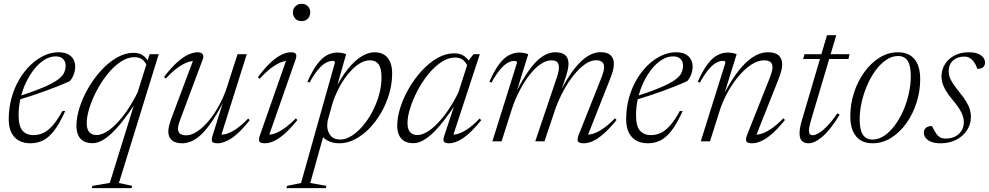

<svg xmlns="http://www.w3.org/2000/svg" viewBox="-20 -737 5156 1001"><path d="M270 -443Q240.5 -443 212.5 -425.8Q184.5 -408.5 160 -378.5Q135.5 -348.5 116.8 -309.5Q98 -270.5 87.5 -226.5Q77 -182.5 77 -137.5Q77 -78 98 -55.2Q119 -32.5 154 -32.5Q179.5 -32.5 203.8 -43Q228 -53.5 253 -81Q278 -108.5 305.5 -158.5L320 -158Q290 -91.5 261.5 -55Q233 -18.5 203 -4.2Q173 10 138.5 10Q105.5 10 80 -3.2Q54.5 -16.5 40 -44.5Q25.5 -72.5 25.5 -116Q25.5 -173.5 40 -226Q54.5 -278.5 80 -322Q105.5 -365.5 138.8 -397.5Q172 -429.5 209.5 -447Q247 -464.5 285 -464.5Q315.5 -464.5 334.5 -454.5Q353.5 -444.5 362.8 -427.5Q372 -410.5 372 -390.5Q372 -369.5 365 -350Q358 -330.5 344.5 -314.5Q320 -303 288.5 -290.2Q257 -277.5 221.5 -264.5Q186 -251.5 148.8 -239.2Q111.5 -227 75 -216L76 -234.5Q135.5 -253.5 177.2 -269.8Q219 -286 246.2 -300.2Q273.5 -314.5 289 -327.5Q304.5 -340.5 311.5 -353Q318.5 -365.5 320.5 -378.5Q324 -396.5 319.8 -411Q315.5 -425.5 303.2 -434.2Q291 -443 270 -443Z M552.5 216.5 683.5 -206H690.5Q653.5 -149 621.2 -108Q589 -67 561 -41Q533 -15 508.8 -2.8Q484.5 9.5 463 9.5Q435 9.5 416 -1Q397 -11.5 387.8 -32Q378.5 -52.5 378.5 -81.5Q378.5 -125.5 395 -177Q411.5 -228.5 440.8 -278.8Q470 -329 507.8 -370.2Q545.5 -411.5 588.8 -436.5Q632 -461.5 676 -461.5Q709 -461.5 728.2 -446Q747.5 -430.5 762 -401.5L749.5 -386.5Q739.5 -412.5 723.2 -425.8Q707 -439 681.5 -439Q644 -439 607.8 -414.2Q571.5 -389.5 539.8 -349.8Q508 -310 483.8 -263.8Q459.5 -217.5 445.8 -173Q432 -128.5 432 -95Q432 -64.5 445 -48.8Q458 -33 484.5 -33Q505.5 -33 532 -48Q558.5 -63 586.8 -91.8Q615 -120.5 643.2 -161.8Q671.5 -203 697.5 -255.5L747 -413.5L760 -454.5H807.5L600 217L669 232L665.5 244H458.5L462 232Z M1088 -29 1147.5 -219.5 1154 -223.5Q1121.5 -159.5 1092.5 -115Q1063.5 -70.5 1036.5 -43Q1009.5 -15.5 983.2 -2.8Q957 10 929.5 10Q893 10 875.2 -6.8Q857.5 -23.5 857.5 -51.5Q857.5 -65 861.5 -81.8Q865.5 -98.5 874.5 -122.5L991.5 -434.5L1004 -418.5Q988.5 -421.5 965 -414.8Q941.5 -408 911.2 -387.5Q881 -367 844.5 -327.5L835.5 -336Q873.5 -386 905.5 -414Q937.5 -442 963.8 -453.2Q990 -464.5 1010.5 -464.5Q1028.5 -464.5 1036.2 -454.8Q1044 -445 1036.5 -426L921.5 -118.5Q914.5 -100 911.2 -87.8Q908 -75.5 908 -66.5Q908 -48 919 -39.8Q930 -31.5 950 -31.5Q979 -31.5 1009.8 -52.5Q1040.5 -73.5 1069.8 -109Q1099 -144.5 1123.2 -189.5Q1147.5 -234.5 1163 -282L1218.5 -454.5H1266.5L1130 -21L1121 -36Q1137 -33 1159 -38.8Q1181 -44.5 1209.8 -63.5Q1238.5 -82.5 1274 -119L1282 -110.5Q1228 -42.5 1187.2 -16.2Q1146.5 10 1115 10Q1092 10 1086.5 1.8Q1081 -6.5 1088 -29Z M1334.5 -30 1476 -433.5 1489 -419Q1473 -421.5 1451 -414.5Q1429 -407.5 1399.8 -386.8Q1370.5 -366 1333.5 -326L1324.5 -334.5Q1361.5 -384.5 1392.8 -412.8Q1424 -441 1449.8 -452.8Q1475.5 -464.5 1496 -464.5Q1517 -464.5 1522.5 -455.8Q1528 -447 1521.5 -428L1378.5 -19.5L1367 -36Q1382 -33 1404 -38.5Q1426 -44 1455.5 -63.2Q1485 -82.5 1522.5 -120L1530.5 -111Q1493 -65 1462.5 -38.5Q1432 -12 1407 -1Q1382 10 1361 10Q1337 10 1332.2 0.5Q1327.5 -9 1334.5 -30ZM1507 -672.5Q1507 -685 1512.8 -695Q1518.5 -705 1528.8 -711Q1539 -717 1552.5 -717Q1573.5 -717 1585.5 -704Q1597.5 -691 1597.5 -672.5Q1597.5 -660 1592 -649.5Q1586.5 -639 1576.5 -633Q1566.5 -627 1552.5 -627Q1531.5 -627 1519.2 -640.2Q1507 -653.5 1507 -672.5Z M1691.5 -119.5Q1688 -108 1687 -98.8Q1686 -89.5 1686 -82.5Q1686 -52.5 1703 -31Q1720 -9.5 1754.5 -9.5Q1782 -9.5 1812 -28Q1842 -46.5 1870 -78.8Q1898 -111 1920.2 -152.8Q1942.5 -194.5 1955.8 -241Q1969 -287.5 1969 -334.5Q1969 -380 1954 -401.2Q1939 -422.5 1908.5 -422.5Q1885.5 -422.5 1862.2 -410Q1839 -397.5 1817 -375.8Q1795 -354 1775.5 -325.8Q1756 -297.5 1740.5 -265.5Q1725 -233.5 1714.5 -201.5ZM1646 -52 1672 -49 1597.5 217 1682 232 1678 244H1473L1477 232L1549.5 217L1726 -410Q1726.5 -415.5 1723.2 -417.5Q1720 -419.5 1713.5 -419.5Q1697.5 -419.5 1678.8 -409.5Q1660 -399.5 1638.8 -374.5Q1617.5 -349.5 1593.5 -306L1583 -311Q1609.5 -371 1635 -404Q1660.5 -437 1686 -450Q1711.5 -463 1738 -463Q1751.5 -463 1763.2 -460.8Q1775 -458.5 1784.5 -454.5L1727.5 -253L1721.5 -260.5Q1758 -334 1794.8 -378.8Q1831.5 -423.5 1866.5 -444Q1901.5 -464.5 1931 -464.5Q1977.5 -464.5 2001 -435.5Q2024.5 -406.5 2024.5 -354.5Q2024.5 -301 2009.2 -248.5Q1994 -196 1967 -149.2Q1940 -102.5 1905 -66.8Q1870 -31 1830.2 -10.5Q1790.5 10 1750.5 10Q1710 10 1682.2 -7.2Q1654.5 -24.5 1646 -52Z M2296.5 -30.5 2354 -203H2361.5Q2324.5 -147 2292.8 -106.5Q2261 -66 2233.2 -40.2Q2205.5 -14.5 2181.2 -2.5Q2157 9.5 2135.5 9.5Q2107.5 9.5 2088.8 -1Q2070 -11.5 2060.5 -32Q2051 -52.5 2051 -81.5Q2051 -126 2067.5 -177.5Q2084 -229 2113.2 -278.8Q2142.5 -328.5 2180.2 -369.5Q2218 -410.5 2261 -434.8Q2304 -459 2347.5 -459Q2380 -459 2400.2 -444.5Q2420.5 -430 2435 -403L2420 -386.5Q2410.5 -411.5 2394.2 -424.2Q2378 -437 2353 -437Q2316 -437 2280 -412.8Q2244 -388.5 2212.2 -349.2Q2180.5 -310 2156.5 -264Q2132.5 -218 2118.5 -173.5Q2104.5 -129 2104.5 -95Q2104.5 -64.5 2117.5 -48.8Q2130.5 -33 2157 -33Q2178.5 -33 2204.8 -48Q2231 -63 2259.2 -91.8Q2287.5 -120.5 2316 -161.8Q2344.5 -203 2370 -255.5L2423 -421L2448.5 -454.5H2481.5L2339 -20L2328 -36Q2344 -33 2366 -38.8Q2388 -44.5 2416.5 -63.5Q2445 -82.5 2480.5 -119L2489 -110.5Q2434.5 -43 2394 -16.5Q2353.5 10 2322 10Q2300 10 2294.2 1Q2288.5 -8 2296.5 -30.5Z M3040 -20 3031.5 -35.5Q3047 -33 3069.2 -39Q3091.5 -45 3120.8 -64.2Q3150 -83.5 3186 -120L3194.5 -111.5Q3156.5 -65 3125.8 -38.5Q3095 -12 3070 -1Q3045 10 3024 10Q2998 10 2993 -0.2Q2988 -10.5 2997.5 -35L3113 -325.5Q3122 -348.5 3125.8 -362.5Q3129.5 -376.5 3129.5 -386.5Q3129.5 -405 3118.8 -414Q3108 -423 3088.5 -423Q3059.5 -423 3029.5 -401.8Q2999.5 -380.5 2971 -345Q2942.5 -309.5 2918.8 -265.8Q2895 -222 2878 -176.5L2818.5 0H2770.5L2882.5 -331.5Q2886.5 -343 2889 -352.8Q2891.5 -362.5 2892.8 -371Q2894 -379.5 2894 -386Q2894 -405.5 2884 -414Q2874 -422.5 2854.5 -422.5Q2827 -422.5 2797.5 -402Q2768 -381.5 2740.5 -346Q2713 -310.5 2689.5 -265.5Q2666 -220.5 2650 -172.5L2595 0H2547L2675.5 -410Q2675.5 -415 2672.2 -417.2Q2669 -419.5 2661.5 -419.5Q2645.5 -419.5 2627 -409.5Q2608.5 -399.5 2587.5 -374.5Q2566.5 -349.5 2542 -306L2531.5 -311Q2558 -371 2583.5 -404Q2609 -437 2635 -450Q2661 -463 2687.5 -463Q2696.5 -463 2704.8 -462Q2713 -461 2720.5 -459Q2728 -457 2734 -454.5L2667.5 -240L2659.5 -236Q2692 -300 2720 -343.8Q2748 -387.5 2774 -414Q2800 -440.5 2825 -452.5Q2850 -464.5 2875 -464.5Q2911 -464.5 2927.5 -449Q2944 -433.5 2944 -404.5Q2944 -390 2939.8 -371.2Q2935.5 -352.5 2928 -330L2898 -244L2890.5 -240.5Q2921 -300 2949.2 -342.8Q2977.5 -385.5 3004.8 -412.5Q3032 -439.5 3058.5 -452.2Q3085 -465 3111.5 -465Q3147 -465 3163.8 -448.5Q3180.5 -432 3180.5 -404.5Q3180.5 -389.5 3176 -371Q3171.5 -352.5 3160 -323.5Z M3489 -443Q3459.5 -443 3431.5 -425.8Q3403.5 -408.5 3379 -378.5Q3354.5 -348.5 3335.8 -309.5Q3317 -270.5 3306.5 -226.5Q3296 -182.5 3296 -137.5Q3296 -78 3317 -55.2Q3338 -32.5 3373 -32.5Q3398.5 -32.5 3422.8 -43Q3447 -53.5 3472 -81Q3497 -108.5 3524.5 -158.5L3539 -158Q3509 -91.5 3480.5 -55Q3452 -18.5 3422 -4.2Q3392 10 3357.5 10Q3324.5 10 3299 -3.2Q3273.5 -16.5 3259 -44.5Q3244.5 -72.5 3244.5 -116Q3244.5 -173.5 3259 -226Q3273.5 -278.5 3299 -322Q3324.5 -365.5 3357.8 -397.5Q3391 -429.5 3428.5 -447Q3466 -464.5 3504 -464.5Q3534.5 -464.5 3553.5 -454.5Q3572.5 -444.5 3581.8 -427.5Q3591 -410.5 3591 -390.5Q3591 -369.5 3584 -350Q3577 -330.5 3563.5 -314.5Q3539 -303 3507.5 -290.2Q3476 -277.5 3440.5 -264.5Q3405 -251.5 3367.8 -239.2Q3330.5 -227 3294 -216L3295 -234.5Q3354.5 -253.5 3396.2 -269.8Q3438 -286 3465.2 -300.2Q3492.5 -314.5 3508 -327.5Q3523.5 -340.5 3530.5 -353Q3537.5 -365.5 3539.5 -378.5Q3543 -396.5 3538.8 -411Q3534.5 -425.5 3522.2 -434.2Q3510 -443 3489 -443Z M3628.5 -306 3618 -311Q3644.5 -371 3670 -404Q3695.5 -437 3721.5 -450Q3747.5 -463 3774 -463Q3783 -463 3791.2 -462Q3799.5 -461 3807 -459Q3814.5 -457 3820.5 -454.5L3751 -231L3744.5 -227.5Q3774.5 -287 3804.2 -331.5Q3834 -376 3863.8 -405.5Q3893.5 -435 3923.2 -449.8Q3953 -464.5 3983.5 -464.5Q4023 -464.5 4040.5 -447.2Q4058 -430 4058 -402Q4058 -386 4053 -366.5Q4048 -347 4036 -317L3918 -20L3909.5 -35.5Q3925 -33 3947.2 -39Q3969.5 -45 3998.8 -64.2Q4028 -83.5 4064 -120L4072.5 -111.5Q4035 -65 4004 -38.5Q3973 -12 3948 -1Q3923 10 3902 10Q3876.5 10 3871.2 -0.2Q3866 -10.5 3875.5 -35L3990 -323Q3999.5 -347 4003.5 -361.8Q4007.5 -376.5 4007.5 -386.5Q4007.5 -405 3996.2 -413.8Q3985 -422.5 3964 -422.5Q3931.5 -422.5 3897.8 -400.5Q3864 -378.5 3832.8 -342Q3801.5 -305.5 3776.2 -260.5Q3751 -215.5 3735 -169L3681.5 0H3633.5L3762 -410Q3762 -415 3758.8 -417.2Q3755.5 -419.5 3748 -419.5Q3732 -419.5 3713.5 -409.5Q3695 -399.5 3674 -374.5Q3653 -349.5 3628.5 -306Z M4167 -429.5 4174.5 -454.5H4409L4403.5 -429.5ZM4210 -116Q4206 -102 4203 -90.5Q4200 -79 4198.8 -70.8Q4197.5 -62.5 4197.5 -56Q4197.5 -43 4202.8 -37.5Q4208 -32 4217.5 -32Q4230.5 -32 4250.2 -44Q4270 -56 4294.2 -81.2Q4318.5 -106.5 4346 -146.5L4357.5 -139Q4333 -98.5 4310.5 -70.2Q4288 -42 4267.5 -24.5Q4247 -7 4229 1.5Q4211 10 4195 10Q4173.5 10 4161 -2Q4148.5 -14 4148.5 -42Q4148.5 -54.5 4151.2 -71.2Q4154 -88 4161 -111L4291.5 -553.5H4340Z M4662 -464.5Q4699.5 -464.5 4725.2 -448.5Q4751 -432.5 4764.2 -401.2Q4777.5 -370 4777.5 -324.5Q4777.5 -261 4758.2 -201.2Q4739 -141.5 4705 -94Q4671 -46.5 4625.8 -18.2Q4580.5 10 4529 10Q4491.5 10 4465.8 -6.2Q4440 -22.5 4426.5 -54Q4413 -85.5 4413 -130.5Q4413 -193.5 4432.2 -253.2Q4451.5 -313 4485.8 -360.5Q4520 -408 4565 -436.2Q4610 -464.5 4662 -464.5ZM4528.5 -9.5Q4560.5 -9.5 4590 -29.2Q4619.5 -49 4644.8 -82.8Q4670 -116.5 4688.8 -159.2Q4707.5 -202 4718 -248.5Q4728.5 -295 4728.5 -340Q4728.5 -395 4712.2 -420Q4696 -445 4662 -445Q4630.5 -445 4601 -425.2Q4571.5 -405.5 4546.2 -371.8Q4521 -338 4502.2 -295.2Q4483.5 -252.5 4472.8 -206Q4462 -159.5 4462 -115Q4462 -60 4478.5 -34.8Q4495 -9.5 4528.5 -9.5Z M4838.5 -80Q4843 -73 4848 -62.5Q4853 -52 4862 -39Q4871.5 -26 4883.2 -20.2Q4895 -14.5 4909.5 -14.5Q4937.5 -14.5 4959 -25Q4980.5 -35.5 4992.8 -55.2Q5005 -75 5005 -101.5Q5005 -116.5 4999.8 -132.5Q4994.5 -148.5 4982.2 -168.5Q4970 -188.5 4947 -215.5Q4924.5 -242.5 4911.8 -263.8Q4899 -285 4893.8 -302.5Q4888.5 -320 4888.5 -336.5Q4888.5 -374.5 4907.2 -403.5Q4926 -432.5 4958 -448.5Q4990 -464.5 5029.5 -464.5Q5059.5 -464.5 5078.2 -457Q5097 -449.5 5106.2 -437.2Q5115.5 -425 5115.5 -410.5Q5115.5 -401 5111.2 -393.5Q5107 -386 5098.2 -382Q5089.5 -378 5075.5 -378Q5073 -386 5068.2 -396Q5063.5 -406 5054.5 -418Q5045.5 -429.5 5034 -435.8Q5022.5 -442 5007.5 -442Q4972.5 -442 4949.2 -422Q4926 -402 4926 -363.5Q4926 -350 4931 -335.2Q4936 -320.5 4948.5 -301.5Q4961 -282.5 4983 -255Q5005 -228.5 5018 -206.5Q5031 -184.5 5036.5 -165.5Q5042 -146.5 5042 -128.5Q5042 -90 5021.8 -58.5Q5001.5 -27 4965.8 -8.5Q4930 10 4884.5 10Q4854 10 4834.8 2.2Q4815.5 -5.5 4806 -18Q4796.5 -30.5 4796.5 -45Q4796.5 -55.5 4801.2 -63.5Q4806 -71.5 4815.5 -75.8Q4825 -80 4838.5 -80Z"/></svg>

Font: Newsreader 36pt Light
Style: Italic
Weight: 300
Italic angle: -17°
Designer: Hugues Gentile
Foundry: Production Type
Version: Version 1.003